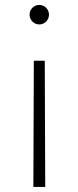

<svg xmlns="http://www.w3.org/2000/svg" viewBox="-20 -575 316 773"><path d="M114.3 177.7H162.1L160.2 -330.6H116.2ZM138.2 -476.6C159.7 -476.6 177.2 -494.1 177.2 -516.1C177.2 -537.6 159.7 -555.2 138.2 -555.2C116.7 -555.2 99.1 -537.6 99.1 -516.1C99.1 -494.1 116.7 -476.6 138.2 -476.6Z"/></svg>

Font: Raveo ExtraLight
Style: Regular
Weight: 200
Designer: Jakub Foglar, Rasmus Andersson (Inter)
Foundry: Jakubfoglar.com
Version: Version 1.100;Glyphs 3.2.3 (3260)